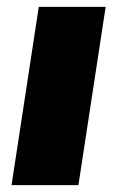

<svg xmlns="http://www.w3.org/2000/svg" viewBox="-20 -537 340 557"><path d="M13.5 0 92.5 -517H286.5L207.5 0Z"/></svg>

Font: Public Sans Black
Style: Italic
Weight: 900
Italic angle: -8°
Designer: The Public Sans project authors (U.S. Web Design System). Libre Franklin designed by Pablo Impallari and Rodrigo Fuenzal
Version: Version 1.007; ttfautohint (v1.8.1) -l 8 -r 50 -G 200 -x 14 